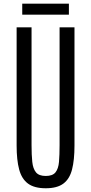

<svg xmlns="http://www.w3.org/2000/svg" viewBox="-20 -1007 492 1037"><path d="M227.1 9.8Q165.5 9.8 131.3 -15.4Q97.2 -40.5 83.5 -91.6Q69.8 -142.6 69.8 -220.7V-859.4H150.4V-223.1Q150.4 -169.9 154.3 -132.8Q158.2 -95.7 174.3 -76.2Q190.4 -56.6 227.1 -56.6Q264.2 -56.6 279.8 -76.2Q295.4 -95.7 298.6 -132.6Q301.8 -169.4 301.8 -222.7V-859.4H382.3V-220.7Q382.3 -142.6 369.1 -91.6Q356 -40.5 322.3 -15.4Q288.6 9.8 227.1 9.8ZM100.1 -927.7V-987.3H352.1V-927.7Z"/></svg>

Font: Antonio ExtraLight
Style: Regular
Weight: 250
Designer: Vernon Adams
Foundry: Vernon Adams
Version: Version 1.002